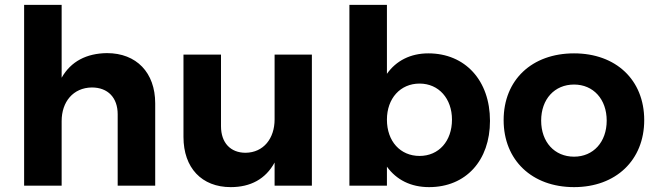

<svg xmlns="http://www.w3.org/2000/svg" viewBox="-20 -762 2692 788"><path d="M419 -544C335 -543 271 -510 233 -443V-742H79V0H233V-265C233 -344 280 -402 357 -403C423 -403 463 -361 463 -293V0H617V-338C617 -464 540 -544 419 -544Z M1107 -538V-272C1107 -194 1062 -136 988 -135C926 -135 887 -176 887 -244V-538H733V-200C733 -73 808 6 927 6C1008 6 1070 -27 1107 -95V0H1260V-538Z M1738 -543C1665 -543 1606 -513 1568 -459V-742H1414V0H1568V-78C1607 -24 1666 6 1741 6C1892 6 1991 -103 1991 -266C1991 -432 1889 -543 1738 -543ZM1702 -122C1623 -122 1568 -182 1568 -271C1568 -358 1623 -419 1702 -419C1781 -419 1835 -357 1835 -271C1835 -183 1781 -122 1702 -122Z M2336 -543C2163 -543 2047 -434 2047 -269C2047 -105 2163 6 2336 6C2508 6 2624 -105 2624 -269C2624 -434 2508 -543 2336 -543ZM2336 -415C2415 -415 2470 -355 2470 -267C2470 -179 2415 -119 2336 -119C2256 -119 2201 -179 2201 -267C2201 -355 2256 -415 2336 -415Z"/></svg>

Font: Juman SemiBold
Style: Regular
Weight: 600
Designer: Bandar Raffah (Arabic) Julieta Ulanovsky (Latin)
Foundry: Caramella
Version: Version 5.022;PS 005.022;hotconv 1.0.88;makeotf.lib2.5.64775